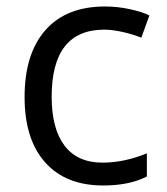

<svg xmlns="http://www.w3.org/2000/svg" viewBox="-20 -565 516 595"><path d="M299.8 9.8Q183.6 9.8 119.9 -61.8Q56.2 -133.3 56.2 -264.2Q56.2 -398.4 120.8 -471.7Q185.5 -544.9 305.2 -544.9Q343.8 -544.9 382.3 -536.6Q420.9 -528.3 442.9 -517.1L418 -448.2Q391.1 -459 359.4 -466.1Q327.6 -473.1 303.2 -473.1Q140.1 -473.1 140.1 -265.1Q140.1 -166.5 179.9 -113.8Q219.7 -61 297.9 -61Q364.7 -61 435.1 -89.8V-18.1Q381.3 9.8 299.8 9.8Z"/></svg>

Font: f04293028
Style: Regular
Weight: 400
Foundry: Ascender Corporation
Version: Version 1.10